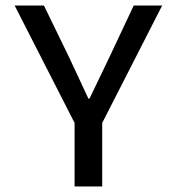

<svg xmlns="http://www.w3.org/2000/svg" viewBox="-20 -675 640 695"><path d="M250 0V-230L33 -655H139L229 -470Q237 -453 261.5 -400.5Q286 -348 300 -318H304Q373 -462 377 -470L464 -655H567L350 -230V0Z"/></svg>

Font: TypoPRO Source Code Pro
Style: Regular
Weight: 500
Monospace: yes
Designer: Paul D. Hunt, Teo Tuominen
Foundry: Adobe Systems Incorporated
Version: Version 2.010;PS 1.0;hotconv 1.0.84;makeotf.lib2.5.63406